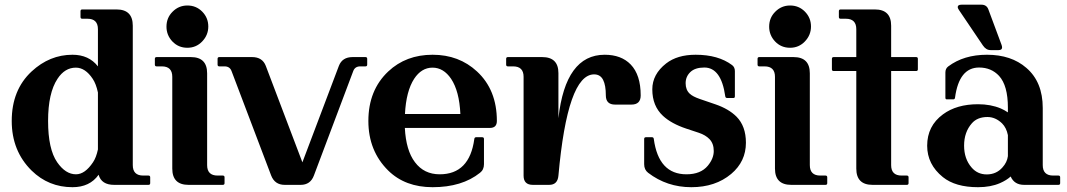

<svg xmlns="http://www.w3.org/2000/svg" viewBox="-20 -777 4486 807"><path d="M460 0Q406.2 0 394.5 -42.5Q357.4 9.8 284.7 9.8Q184.1 9.8 112.8 -60.1Q29.3 -142.6 29.3 -268.6Q29.3 -398.9 112.8 -476.6Q188.5 -546.9 284.7 -546.9Q353.5 -546.9 391.6 -498V-654.3Q391.6 -698.2 347.7 -698.2H325.7Q318.4 -698.2 318.4 -705.6V-730Q318.4 -737.3 325.7 -737.3H469.7Q538.1 -737.3 538.1 -668.9V-83Q538.1 -39.1 582 -39.1H604Q611.3 -39.1 611.3 -31.7V-7.3Q611.3 0 604 0ZM299.3 -44.4Q337.4 -44.4 371.1 -95.2Q384.3 -114.7 391.6 -148.9V-388.2Q383.8 -424.8 369.6 -445.8Q338.4 -492.7 298.8 -492.7Q252.4 -492.7 221.7 -445.8Q182.1 -386.2 182.1 -268.6Q182.1 -150.4 220.2 -95.2Q255.4 -44.4 299.3 -44.4Z M767.6 -753.9Q804.7 -753.9 830.1 -728Q855.5 -702.1 855.5 -665.5Q855.5 -629.4 829.6 -602.5Q804.2 -576.2 767.6 -576.2Q730 -576.2 704.8 -602.5Q679.7 -628.9 679.7 -665Q679.7 -702.1 705.1 -727.5Q731 -753.9 767.6 -753.9ZM772.5 0Q704.1 0 704.1 -68.4V-454.1Q704.1 -498 660.2 -498H638.2Q630.9 -498 630.9 -505.4V-529.8Q630.9 -537.1 638.2 -537.1H782.2Q850.6 -537.1 850.6 -468.8V-83Q850.6 -39.1 894.5 -39.1H916.5Q923.8 -39.1 923.8 -31.7V-7.3Q923.8 0 916.5 0Z M1176.8 0Q1134.8 0 1119.6 -39.6L953.1 -478.5Q945.8 -498 923.8 -498H901.9Q894.5 -498 894.5 -505.4V-529.8Q894.5 -537.1 901.9 -537.1H1039.6Q1083 -537.1 1097.2 -500L1251 -94.7L1404.3 -500Q1418.5 -537.1 1461.9 -537.1H1516.1Q1523.4 -537.1 1523.4 -529.8V-505.4Q1523.4 -498 1516.1 -498H1494.1Q1472.2 -498 1464.8 -478.5L1299.3 -39.1Q1284.7 0 1243.7 0Z M1798.3 9.8Q1683.1 9.8 1611.8 -60.1Q1528.3 -142.6 1528.3 -268.6Q1528.3 -397.9 1611.8 -476.6Q1686.5 -546.9 1798.3 -546.9Q1909.2 -546.9 1984.9 -476.6Q2068.4 -399.4 2068.4 -268.6Q2068.4 -239.3 2039.1 -239.3H1681.6Q1686.5 -144.5 1724.1 -95.2Q1762.2 -44.4 1828.1 -44.4Q1953.6 -44.4 1973.6 -192.9Q1974.6 -200.2 1981 -200.2H2006.8Q2014.2 -200.2 2014.2 -192.9V-86.9Q2014.2 -63.5 1997.6 -50.8Q1921.9 9.8 1798.3 9.8ZM1682.1 -297.9H1915Q1910.6 -394 1876 -445.8Q1844.2 -492.7 1797.9 -492.7Q1751.5 -492.7 1720.7 -445.8Q1687 -394 1682.1 -297.9Z M2219.7 0Q2180.7 0 2180.7 -38.6V-454.1Q2180.7 -498 2136.7 -498H2114.7Q2107.4 -498 2107.4 -505.4V-529.8Q2107.4 -537.1 2114.7 -537.1H2258.8Q2327.1 -537.1 2327.1 -469.7V-280.3Q2356.9 -546.9 2521.5 -546.9Q2591.3 -546.9 2630.9 -505.9Q2672.9 -462.4 2672.9 -376Q2672.9 -337.4 2633.8 -337.4H2565.4Q2526.4 -337.4 2526.4 -376Q2526.4 -418.5 2515.1 -440.9Q2503.4 -464.4 2477.1 -464.4Q2365.2 -464.4 2327.1 -38.6Q2323.7 0 2288.1 0Z M2885.7 9.8Q2783.2 9.8 2704.1 -50.8Q2687.5 -63.5 2687.5 -86.9V-192.9Q2687.5 -200.2 2694.8 -200.2H2720.7Q2727.1 -200.2 2728 -192.9Q2748 -44.4 2865.2 -44.4Q2925.3 -44.4 2955.1 -80.6Q2980 -110.8 2980 -142.3Q2980 -173.8 2961.9 -192.4Q2945.3 -209.5 2917.5 -218.8L2864.7 -236.3Q2801.8 -257.3 2766.6 -290Q2721.7 -331.5 2721.7 -401.4Q2721.7 -464.8 2779.8 -510.3Q2826.7 -546.9 2903.8 -546.9Q2999 -546.9 3057.1 -503.4Q3068.8 -494.6 3068.8 -478V-372.6Q3068.8 -365.2 3063.5 -365.2H3035.6Q3029.3 -365.2 3028.3 -372.6Q3011.2 -493.2 2940.4 -493.2Q2901.4 -493.2 2881.6 -474.1Q2861.8 -455.1 2861.8 -427.2Q2861.8 -399.4 2878.9 -383.3Q2891.6 -371.1 2921.9 -360.8L2987.3 -338.4Q3043 -319.3 3075.7 -286.6Q3115.2 -246.6 3115.2 -177.2Q3115.2 -98.1 3053.2 -45.9Q2986.8 9.8 2885.7 9.8Z M3300.8 -753.9Q3337.9 -753.9 3363.3 -728Q3388.7 -702.1 3388.7 -665.5Q3388.7 -629.4 3362.8 -602.5Q3337.4 -576.2 3300.8 -576.2Q3263.2 -576.2 3238 -602.5Q3212.9 -628.9 3212.9 -665Q3212.9 -702.1 3238.3 -727.5Q3264.2 -753.9 3300.8 -753.9ZM3305.7 0Q3237.3 0 3237.3 -68.4V-454.1Q3237.3 -498 3193.4 -498H3171.4Q3164.1 -498 3164.1 -505.4V-529.8Q3164.1 -537.1 3171.4 -537.1H3315.4Q3383.8 -537.1 3383.8 -468.8V-83Q3383.8 -39.1 3427.7 -39.1H3449.7Q3457 -39.1 3457 -31.7V-7.3Q3457 0 3449.7 0Z M3647.5 0Q3579.1 0 3579.1 -68.4V-478.5H3483.9Q3476.6 -478.5 3476.6 -485.8V-529.8Q3476.6 -537.1 3483.9 -537.1H3579.1V-654.3Q3579.1 -698.2 3535.2 -698.2H3513.2Q3505.9 -698.2 3505.9 -705.6V-730Q3505.9 -737.3 3513.2 -737.3H3657.2Q3725.6 -737.3 3725.6 -668.9V-537.1H3830.6Q3837.9 -537.1 3837.9 -529.8V-485.8Q3837.9 -478.5 3830.6 -478.5H3725.6V-83Q3725.6 -39.1 3769.5 -39.1H3791.5Q3798.8 -39.1 3798.8 -31.7V-7.3Q3798.8 0 3791.5 0Z M4021.5 -757.3Q4021.5 -757.3 4105 -757.3Q4127 -757.3 4134.3 -737.3L4189.5 -588.9Q4191.9 -582.5 4191.9 -577.6Q4191.9 -566.4 4177.2 -566.4H4143.6Q4124.5 -566.4 4111.3 -585.9L4010.3 -735.4Q4005.4 -742.7 4005.4 -747.1Q4005.4 -757.3 4021.5 -757.3ZM4284.7 0Q4243.2 0 4228 -35.2Q4210.9 -19.5 4183.1 -7.3Q4144 9.8 4090.8 9.8Q3995.6 9.8 3942.9 -32.7Q3877 -85.9 3877 -164.6Q3877 -247.6 3943.4 -296.4Q4001 -338.9 4090.8 -338.9Q4144 -338.9 4186 -321.3Q4200.2 -315.4 4216.3 -304.7V-324.7Q4216.3 -417.5 4179.2 -458Q4146.5 -493.2 4095.2 -493.2Q4011.2 -493.2 3994.1 -366.7Q3993.2 -359.4 3986.8 -359.4H3959Q3953.6 -359.4 3953.6 -366.7V-472.2Q3953.6 -488.8 3965.3 -497.6Q4030.8 -546.9 4128.4 -546.9Q4230.5 -546.9 4293.9 -491.7Q4362.8 -432.6 4362.8 -323.2V-83Q4362.8 -39.1 4406.7 -39.1H4428.7Q4436 -39.1 4436 -31.7V-7.3Q4436 0 4428.7 0ZM4216.3 -120.6V-209Q4210 -240.2 4191.9 -258.3Q4164.1 -285.2 4130.4 -285.2Q4087.9 -285.2 4064.9 -258.8Q4032.2 -221.7 4032.2 -165Q4032.2 -109.4 4063.5 -73.2Q4088.4 -43.9 4127.4 -43.9Q4167.5 -43.9 4193.4 -73.2Q4212.9 -94.7 4216.3 -120.6Z"/></svg>

Font: Simply Serif
Style: Bold
Weight: 700
Designer: Wojciech Kalinowski "wmk69" (wmk69@o2.pl)
Foundry: Wojciech Kalinowski "wmk69" (wmk69@o2.pl)
Version: Version 1.0.0; 2022-02-18